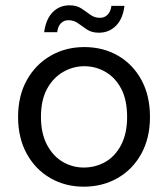

<svg xmlns="http://www.w3.org/2000/svg" viewBox="-20 -690 633 722"><path d="M295 12Q225 12 169 -20.5Q113 -53 80.5 -112Q48 -171 48 -250Q48 -330 81 -389Q114 -448 170.5 -480.5Q227 -513 297 -513Q368 -513 424 -480.5Q480 -448 512 -389Q544 -330 544 -250Q544 -171 511.5 -112Q479 -53 422.5 -20.5Q366 12 295 12ZM295 -60Q339 -60 376 -81Q413 -102 435.5 -145Q458 -188 458 -250Q458 -314 436 -356Q414 -398 377 -419.5Q340 -441 297 -441Q255 -441 217.5 -419.5Q180 -398 157 -356Q134 -314 134 -250Q134 -188 157 -145Q180 -102 216.5 -81Q253 -60 295 -60ZM352 -567Q325 -567 307 -579Q289 -591 273.5 -602.5Q258 -614 237 -614Q221 -614 209.5 -603Q198 -592 195 -569H146Q153 -619 178.5 -644.5Q204 -670 241 -670Q268 -670 285.5 -658.5Q303 -647 319 -635Q335 -623 356 -623Q373 -623 384.5 -634.5Q396 -646 399 -668H448Q442 -619 416 -593Q390 -567 352 -567Z"/></svg>

Font: DVN - DM Sans
Style: Regular
Weight: 400
Designer: Colophon Foundry, Jonny Pinhorn
Foundry: Colophon Foundry
Version: Version 4.004;gftools[0.9.30]